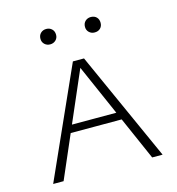

<svg xmlns="http://www.w3.org/2000/svg" viewBox="-95 -701 721 783"><g transform="rotate(-15 265.0 -309.0)"><path d="M34 0 241 -462H288L496 0H452L256 -446H271L78 0ZM135 -182 147 -214H376L391 -182ZM170 -553Q156 -553 146.5 -562Q137 -571 137 -585Q137 -600 146.5 -609Q156 -618 170 -618Q184 -618 193.5 -609Q203 -600 203 -585Q203 -571 193.5 -562Q184 -553 170 -553ZM358 -553Q344 -553 334.5 -562Q325 -571 325 -585Q325 -600 334.5 -609Q344 -618 358 -618Q373 -618 382 -609Q391 -600 391 -585Q391 -571 382 -562Q373 -553 358 -553Z"/></g></svg>

Font: Ysabeau SC ExtraLight
Style: Regular
Weight: 250
Designer: Christian Thalmann (Catharsis Fonts)
Version: Version 2.001;gftools[0.9.30]; featfreeze: smcp